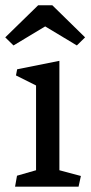

<svg xmlns="http://www.w3.org/2000/svg" viewBox="-30 -699 339 719"><path d="M105 -61.5V-378.9L29.8 -416.5L34.2 -439.5L192.4 -471.2V-61.5L272.9 -40L264.2 0H26.4L33.7 -41ZM20.5 -528.8 -10.3 -559.1 112.8 -679.2H166L288.6 -559.1L257.8 -528.8L139.2 -600.1Z"/></svg>

Font: Vesper Libre
Style: Regular
Weight: 400
Designer: Robert Keller & Kimya Gandhi
Foundry: Mota Italic
Version: Version 1.058